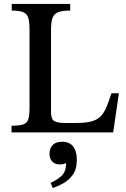

<svg xmlns="http://www.w3.org/2000/svg" viewBox="-20 -677 645 982"><path d="M559 0H39V-34Q80 -34 99.5 -41Q119 -48 125 -68Q131 -88 131 -127V-526Q131 -564 125 -585Q119 -606 99.5 -614.5Q80 -623 40 -623V-657H339V-623Q298 -623 277 -614.5Q256 -606 248.5 -585Q241 -564 241 -525V-103Q241 -68 257 -58Q273 -48 317 -48H368Q416 -48 445.5 -55.5Q475 -63 493 -80.5Q511 -98 523.5 -127Q536 -156 550 -200H588ZM250 285 239 258Q266 247 292 225Q318 203 318 158Q301 164 286 164Q262 164 247.5 149.5Q233 135 233 109Q233 84 248.5 66Q264 48 298 48Q336 48 354.5 72.5Q373 97 373 139Q373 189 351.5 218Q330 247 301 262Q272 277 250 285Z"/></svg>

Font: STIX Two Text Medium
Style: Regular
Weight: 500
Designer: Ross Mills, John Hudson & Paul Hanslow, Tiro Typeworks Ltd; with prior portions MicroPress Inc., and Coen Hoffman.
Foundry: Tiro Typeworks Ltd
Version: Version 2.13 b171